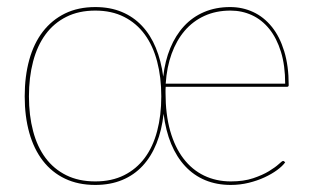

<svg xmlns="http://www.w3.org/2000/svg" viewBox="-20 -518 891 544"><path d="M632 -498Q667 -498 697.2 -484Q727.5 -470 750 -442.2Q772.5 -414.5 785.2 -373Q798 -331.5 798 -277Q798 -272 793 -272H449.5Q449 -268 449 -263.5Q449 -259 449 -255Q449 -194 462.2 -147.2Q475.5 -100.5 499.8 -68.8Q524 -37 558.2 -20.5Q592.5 -4 634 -4Q670.5 -4 697.2 -13Q724 -22 742 -33Q760 -44 769.8 -53Q779.5 -62 782 -62Q784 -62 786 -60L788 -58Q780.5 -47.5 765.2 -36.2Q750 -25 729.5 -15.5Q709 -6 684.5 0Q660 6 634 6Q594 6 561.5 -7.5Q529 -21 504.8 -47Q480.5 -73 465 -110.2Q449.5 -147.5 443.5 -195.5Q438.5 -149 423.5 -111.8Q408.5 -74.5 384.2 -48.2Q360 -22 326.2 -8Q292.5 6 250 6Q201.5 6 164.2 -11.8Q127 -29.5 101.5 -62.5Q76 -95.5 63 -141.8Q50 -188 50 -245Q50 -302 63 -348.8Q76 -395.5 101.5 -428.5Q127 -461.5 164.2 -479.8Q201.5 -498 250 -498Q292 -498 325 -484.2Q358 -470.5 382.2 -444.8Q406.5 -419 421.5 -382.5Q436.5 -346 442.5 -301Q447.5 -345.5 462.5 -381.8Q477.5 -418 501.5 -444Q525.5 -470 558.5 -484Q591.5 -498 632 -498ZM250 -4Q296.5 -4 331.5 -21.5Q366.5 -39 390 -70.5Q413.5 -102 425.2 -146.5Q437 -191 437 -245Q437 -299 425.2 -343.8Q413.5 -388.5 390 -420.5Q366.5 -452.5 331.5 -470.2Q296.5 -488 250 -488Q203 -488 167.8 -470.2Q132.5 -452.5 109 -420.5Q85.5 -388.5 73.8 -343.8Q62 -299 62 -245Q62 -191 73.8 -146.5Q85.5 -102 109 -70.5Q132.5 -39 167.8 -21.5Q203 -4 250 -4ZM633 -488Q592 -488 559.2 -473Q526.5 -458 503.2 -430.8Q480 -403.5 466.2 -365.5Q452.5 -327.5 449.5 -281H788Q788 -332.5 776 -371.2Q764 -410 743 -436Q722 -462 693.8 -475Q665.5 -488 633 -488Z"/></svg>

Font: Lato Hairline
Style: Regular
Weight: 250
Designer: Lukasz Dziedzic
Foundry: Lukasz Dziedzic
Version: Version 1.104; Western+Polish opensource